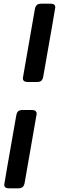

<svg xmlns="http://www.w3.org/2000/svg" viewBox="-20 -876 320 1042"><path d="M180 -431H130Q104 -431 104 -452Q104 -456 169 -825Q172 -842 180 -849Q188 -856 205 -856H255Q280 -856 280 -836Q280 -831 215 -462Q212 -445 204.5 -438Q197 -431 180 -431ZM78 146H28Q3 146 3 126Q3 121 68 -248Q71 -265 78.5 -272Q86 -279 103 -279H153Q179 -279 179 -258Q179 -254 114 115Q111 132 103 139Q95 146 78 146Z"/></svg>

Font: YamahaIndonesia935. App
Style: Bold Italic
Weight: 700
Italic angle: -10°
Designer: Dalton Maag Ltd
Foundry: Dalton Maag Ltd
Version: Version 1.002; January 01, 2024; Regular/Italic